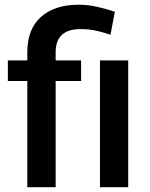

<svg xmlns="http://www.w3.org/2000/svg" viewBox="-20 -780 624 800"><path d="M211.9 0H93.8V-442.4H12.7V-528.3H93.8V-562.5Q93.8 -658.7 150.6 -709.5Q207.5 -760.3 307.6 -760.3Q346.7 -760.3 383.3 -752Q419.9 -743.7 458.5 -731L440.4 -635.3Q415.5 -643.6 385.3 -651.1Q355 -658.7 315.4 -658.7Q211.9 -658.7 211.9 -562.5V-528.3H317.9V-442.4H211.9ZM514.2 -528.3V0H396.5V-528.3Z"/></svg>

Font: Vazirmatn RD FD Medium
Style: Regular
Weight: 500
Designer: Saber Rastikerdar
Foundry: Saber Rastikerdar
Version: Version 33.003